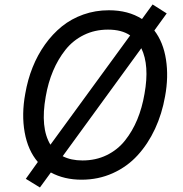

<svg xmlns="http://www.w3.org/2000/svg" viewBox="-20 -787 819 857"><path d="M668.9 -650.9Q709 -598.6 720.9 -521.2Q732.9 -443.8 716.8 -356.9Q703.1 -278.8 671.9 -211.7Q640.6 -144.5 594.2 -93.8Q547.9 -43 483.4 -13.9Q418.9 15.1 344.2 15.1Q266.6 15.1 207 -17.1L158.2 49.8L95.2 11.2L148.9 -64Q104.5 -115.7 90.1 -196.3Q75.7 -276.9 92.8 -369.1Q103.5 -431.2 125.5 -486.3Q147.5 -541.5 180.9 -588.4Q214.4 -635.3 256.3 -669.2Q298.3 -703.1 352.1 -722.2Q405.8 -741.2 465.8 -741.2Q552.7 -741.2 613.8 -702.1L661.1 -767.1L724.1 -727.1ZM184.1 -356Q159.2 -216.8 205.1 -141.1L561 -628.9Q523.4 -654.8 461.9 -654.8Q403.3 -654.8 354.5 -630.9Q305.7 -606.9 272.2 -564.7Q238.8 -522.5 216.8 -470.2Q194.8 -418 184.1 -356ZM625 -368.2Q647.9 -495.1 610.8 -571.8L259.8 -89.8Q296.9 -70.8 348.1 -70.8Q407.7 -70.8 456.3 -94.5Q504.9 -118.2 538.1 -159.9Q571.3 -201.7 592.8 -253.7Q614.3 -305.7 625 -368.2Z"/></svg>

Font: Stilu
Style: Italic
Weight: 400
Italic angle: -10°
Designer: Genilson Lima Santos
Foundry: Genilson Lima Santos
Version: Version 1.200;PS 001.200;hotconv 1.0.88;makeotf.lib2.5.64775